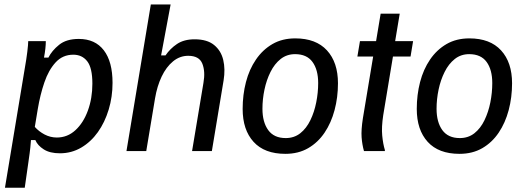

<svg xmlns="http://www.w3.org/2000/svg" viewBox="-20 -687 2382 873"><path d="M2.5 166.7 93.3 -380Q100 -417.5 104.2 -451.7Q108.3 -485.8 108.3 -500H188.3Q188.3 -484.2 186.2 -465.4Q184.2 -446.7 180 -425H200Q215.8 -456.7 248.8 -483.3Q281.7 -510 338.3 -510Q412.5 -510 452.1 -458.3Q491.7 -406.7 491.7 -310Q491.7 -246.7 474.2 -188.8Q456.7 -130.8 425 -86.2Q393.3 -41.7 349.2 -15.8Q305 10 252.5 10Q206.7 10 178.8 -7.9Q150.8 -25.8 140.8 -50H120.8Q120 -37.5 117.9 -16.2Q115.8 5 109.2 50L92.5 166.7ZM238.3 -61.7Q286.7 -61.7 322.9 -95Q359.2 -128.3 379.6 -184.2Q400 -240 400 -306.7Q400 -378.3 376.7 -408.3Q353.3 -438.3 313.3 -438.3Q265 -438.3 232.9 -403.3Q200.8 -368.3 181.7 -312.1Q162.5 -255.8 151.7 -190.8L138.3 -110Q156.7 -89.2 182.9 -75.4Q209.2 -61.7 238.3 -61.7Z M555 0 665.8 -666.7H755.8L712.5 -435H732.5Q753.3 -465.8 785 -487.1Q816.7 -508.3 865 -508.3Q921.7 -508.3 953.3 -482.5Q985 -456.7 995 -414.6Q1005 -372.5 996.7 -321.7L943.3 0H853.3L905 -310Q914.2 -361.7 900 -397.5Q885.8 -433.3 835.8 -433.3Q797.5 -433.3 766.7 -407.9Q735.8 -382.5 715 -338.8Q694.2 -295 685 -240L645 0Z M1277.5 12.5Q1182.5 12.5 1132.9 -42.1Q1083.3 -96.7 1083.3 -191.7Q1083.3 -255.8 1098.3 -313.8Q1113.3 -371.7 1143.8 -416.2Q1174.2 -460.8 1218.8 -486.7Q1263.3 -512.5 1322.5 -512.5Q1416.7 -512.5 1466.7 -457.9Q1516.7 -403.3 1516.7 -308.3Q1516.7 -244.2 1501.2 -186.2Q1485.8 -128.3 1455.8 -83.8Q1425.8 -39.2 1381.2 -13.3Q1336.7 12.5 1277.5 12.5ZM1279.2 -59.2Q1317.5 -59.2 1345.4 -81.2Q1373.3 -103.3 1391.2 -140.4Q1409.2 -177.5 1417.9 -221.7Q1426.7 -265.8 1426.7 -309.2Q1426.7 -370 1400.8 -405.4Q1375 -440.8 1321.7 -440.8Q1284.2 -440.8 1256.2 -418.8Q1228.3 -396.7 1210 -360Q1191.7 -323.3 1182.5 -279.6Q1173.3 -235.8 1173.3 -192.5Q1173.3 -131.7 1199.6 -95.4Q1225.8 -59.2 1279.2 -59.2Z M1635 0Q1626.7 -29.2 1624.2 -62.5Q1621.7 -95.8 1630 -149.2L1676.7 -430H1605L1616.7 -500H1690L1710.8 -625H1797.5L1776.7 -500H1858.3L1846.7 -430H1766.7L1722.5 -163.3Q1714.2 -109.2 1717.9 -70.4Q1721.7 -31.7 1730 -5V0Z M2069.2 12.5Q1974.2 12.5 1924.6 -42.1Q1875 -96.7 1875 -191.7Q1875 -255.8 1890 -313.8Q1905 -371.7 1935.4 -416.2Q1965.8 -460.8 2010.4 -486.7Q2055 -512.5 2114.2 -512.5Q2208.3 -512.5 2258.3 -457.9Q2308.3 -403.3 2308.3 -308.3Q2308.3 -244.2 2292.9 -186.2Q2277.5 -128.3 2247.5 -83.8Q2217.5 -39.2 2172.9 -13.3Q2128.3 12.5 2069.2 12.5ZM2070.8 -59.2Q2109.2 -59.2 2137.1 -81.2Q2165 -103.3 2182.9 -140.4Q2200.8 -177.5 2209.6 -221.7Q2218.3 -265.8 2218.3 -309.2Q2218.3 -370 2192.5 -405.4Q2166.7 -440.8 2113.3 -440.8Q2075.8 -440.8 2047.9 -418.8Q2020 -396.7 2001.7 -360Q1983.3 -323.3 1974.2 -279.6Q1965 -235.8 1965 -192.5Q1965 -131.7 1991.2 -95.4Q2017.5 -59.2 2070.8 -59.2Z"/></svg>

Font: Familjen Grotesk GF
Style: Italic
Weight: 400
Designer: Anders Wikstroem, Jonas Baeckman, Matilda Gysing, Kristian Moeller
Foundry: Familjen STHML AB
Version: Version 2.000; Beta; Release 4; Build 6